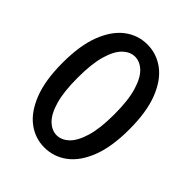

<svg xmlns="http://www.w3.org/2000/svg" viewBox="-202 -820 940 940"><g transform="rotate(45 267.5 -350.0)"><path d="M267 7Q203 7 151 -32Q99 -71 68 -150Q37 -229 37 -350Q37 -471 68 -550Q99 -629 151 -668Q203 -707 267 -707Q332 -707 384.5 -668Q437 -629 468 -550Q499 -471 499 -350Q499 -229 468 -150Q437 -71 384.5 -32Q332 7 267 7ZM267 -78Q301 -78 330 -105.5Q359 -133 377 -193Q395 -253 395 -350Q395 -447 377 -507Q359 -567 330 -594.5Q301 -622 267 -622Q234 -622 205 -594.5Q176 -567 158.5 -507Q141 -447 141 -350Q141 -253 158.5 -193Q176 -133 205 -105.5Q234 -78 267 -78Z"/></g></svg>

Font: Asap Medium
Style: Regular
Weight: 500
Designer: Pablo Cosgaya
Foundry: Omnibus-Type
Version: Version 3.001; ttfautohint (v1.8.3)